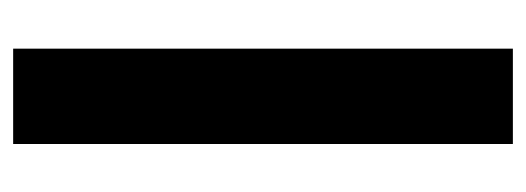

<svg xmlns="http://www.w3.org/2000/svg" viewBox="-274 -526 800 292"><g transform="rotate(-90 126.0 -380.0)"><path d="M198 0V-760H53V0Z"/></g></svg>

Font: Noto Sans Myanmar ExtraCondensed ExtraBold
Style: Regular
Weight: 800
Width: 2
Designer: Monotype Design Team
Foundry: Monotype Imaging Inc.
Version: Version 2.107